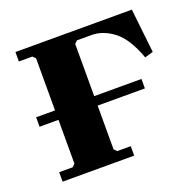

<svg xmlns="http://www.w3.org/2000/svg" viewBox="-93 -574 670 668"><g transform="rotate(-20 242.0 -240.0)"><path d="M461 -480 479 -317 448 -308Q420 -385 380.5 -415Q341 -445 299 -445H245L235 -435V-45L245 -35H295V0H30V-35H80L90 -45V-435L80 -445H30V-480ZM20 -242H410V-207H20Z"/></g></svg>

Font: Brygada 1918
Style: Bold
Weight: 700
Designer: Mateusz Machalski | Borys Kosmynka | Przemek Hoffer
Foundry: NIEPODLEGLA 2018
Version: Version 3.006